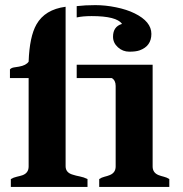

<svg xmlns="http://www.w3.org/2000/svg" viewBox="-20 -733 718 753"><path d="M237.3 -81.1Q237.3 -55.7 265.6 -47.9Q277.8 -43.9 293.2 -41Q308.6 -38.1 323.2 -30.8V0H22.5V-30.8Q33.2 -37.1 45.7 -39.8Q58.1 -42.5 68.4 -45.9Q92.3 -54.7 92.3 -80.1V-426.8H19V-460.9Q24.4 -466.8 34.2 -468.5Q43.9 -470.2 54.7 -471.7Q82.5 -476.6 92.3 -491.2Q95.7 -589.4 123 -637.2Q156.2 -695.8 237.3 -706.5ZM433.6 -396Q433.6 -418 418.5 -426.8H280.8V-479H578.6V-80.1Q578.6 -55.7 601.6 -46.4Q611.8 -42.5 623 -39.8Q634.3 -37.1 644 -30.8V0H369.1V-30.8Q378.4 -37.1 389.6 -39.8Q400.9 -42.5 410.6 -46.4Q433.6 -55.7 433.6 -80.1ZM280.8 -709Q314 -712.9 353.8 -712.9Q393.6 -712.9 435.3 -704.3Q477.1 -695.8 507.8 -680.7Q573.7 -648.4 573.7 -600.1Q573.7 -552.2 527.8 -535.6Q513.2 -530.3 487.3 -530.3Q461.4 -530.3 442.4 -547.6Q423.3 -564.9 423.3 -588.9Q423.3 -628.9 458.5 -639.2Q437.5 -669.9 339.4 -669.9Q304.7 -669.9 280.8 -664.6Z"/></svg>

Font: Stardos Stencil
Style: Bold
Weight: 700
Designer: vernon adams
Foundry: vernon adams
Version: Version 1.000